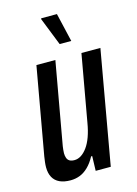

<svg xmlns="http://www.w3.org/2000/svg" viewBox="-113 -786 616 861"><g transform="rotate(-15 195.0 -356.0)"><path d="M106 12Q76 12 55.5 2.5Q35 -7 24.5 -26Q14 -45 14 -73Q14 -84 15.5 -96.5Q17 -109 19 -122L91 -527H179L111 -145Q110 -137 109 -129Q108 -121 108 -113Q108 -101 111.5 -91Q115 -81 123.5 -76Q132 -71 146 -71Q162 -71 177 -80.5Q192 -90 205.5 -108.5Q219 -127 229 -154.5Q239 -182 245 -218L300 -527H388L295 0H225L227 -68H222Q207 -40 188.5 -22Q170 -4 149.5 4Q129 12 106 12ZM216 -591 165 -720 166 -724H239L270 -591Z"/></g></svg>

Font: Archivo ExtraCondensed Medium
Style: Italic
Weight: 500
Width: 2
Italic angle: -10°
Designer: Hector Gatti
Foundry: Omnibus-Type
Version: Version 2.001